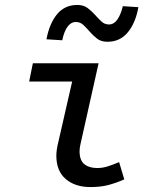

<svg xmlns="http://www.w3.org/2000/svg" viewBox="-20 -745 640 777"><path d="M346 12Q284 12 246 -20.5Q208 -53 208 -115Q208 -138 216 -170L272 -415H98L113 -489H379L306 -163Q304 -155 303 -147.5Q302 -140 302 -133Q302 -96 321.5 -80.5Q341 -65 373 -65Q395 -65 415.5 -71.5Q436 -78 462 -89L483 -19Q451 -5 419.5 3.5Q388 12 346 12ZM415 -576Q389 -576 373 -588.5Q357 -601 344 -616Q331 -631 318 -643.5Q305 -656 287 -656Q267 -656 253 -636.5Q239 -617 232 -582L168 -586Q180 -650 211 -687.5Q242 -725 293 -725Q318 -725 334.5 -712.5Q351 -700 364 -685.5Q377 -671 390 -658.5Q403 -646 421 -646Q441 -646 455 -666Q469 -686 477 -720L540 -716Q529 -653 497.5 -614.5Q466 -576 415 -576Z"/></svg>

Font: Source Code Pro Medium
Style: Italic
Weight: 500
Italic angle: -11°
Monospace: yes
Designer: Paul D. Hunt, Teo Tuominen
Foundry: Adobe Systems Incorporated
Version: Version 1.050;PS 1.000;hotconv 16.6.51;makeotf.lib2.5.65220